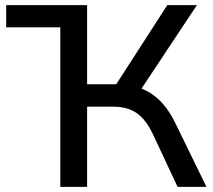

<svg xmlns="http://www.w3.org/2000/svg" viewBox="-20 -725 828 745"><path d="M4 -619V-705H318V-619ZM214 0V-705H318V-398H444L420 -381L629 -705H744L517 -363L478 -394Q519 -389 552.5 -370.5Q586 -352 612.5 -321.5Q639 -291 660 -248L781 0H669L573 -205Q546 -262 510 -286.5Q474 -311 421 -311H318V0Z"/></svg>

Font: Nunito Sans 12pt SemiBold
Style: Regular
Weight: 600
Designer: Vernon Adams
Foundry: Vernon Adams
Version: Version 3.101;gftools[0.9.27]